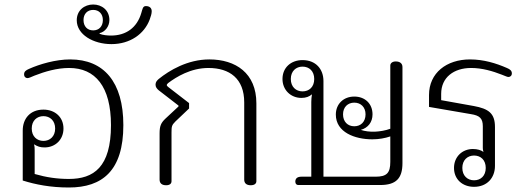

<svg xmlns="http://www.w3.org/2000/svg" viewBox="-20 -822 2326 853"><path d="M286 11C435 11 528 -64 528 -266C528 -458 441 -558 292 -558C227 -558 156 -537 109 -516C95 -510 87 -504 87 -492C87 -479 96 -475 102 -475C108 -475 117 -479 133 -486C179 -504 233 -520 287 -520C403 -520 473 -438 473 -266C473 -79 396 -27 286 -27C234 -27 186 -34 134 -49V-153C134 -163 134 -171 131 -181C147 -171 159 -167 178 -167C226 -167 262 -202 262 -251C262 -302 224 -335 173 -335C114 -335 81 -295 81 -242V-20C138 -2 205 11 286 11ZM173 -196C144 -196 121 -216 121 -251C121 -286 144 -306 173 -306C202 -306 225 -286 225 -251C225 -216 202 -196 173 -196Z M475 -626C558 -626 621 -671 645 -735C650 -749 654 -761 654 -772C654 -786 645 -795 628 -795C614 -795 613 -781 608 -765C589 -699 540 -664 473 -664C458 -664 436 -666 422 -672L423 -675C446 -680 466 -704 466 -733C466 -777 432 -802 394 -802C355 -802 321 -776 321 -732C321 -668 395 -626 475 -626ZM394 -687C368 -687 351 -705 351 -733C351 -760 368 -778 394 -778C420 -778 437 -760 437 -733C437 -705 420 -687 394 -687Z M718 1C734 1 742 -6 742 -17V-233C742 -260 743 -266 759 -282L820 -340V-364L728 -435C724 -438 721 -441 721 -444C721 -447 723 -449 727 -453C763 -480 827 -520 906 -520C1000 -520 1065 -473 1065 -367V-24C1065 -8 1075 1 1094 1C1110 1 1119 -6 1119 -17V-363C1119 -497 1027 -558 910 -558C813 -558 732 -509 685 -471C677 -464 671 -457 671 -446C671 -435 677 -428 685 -421L773 -353V-349L715 -295C695 -276 689 -262 689 -229V-24C689 -8 699 1 718 1Z M1305 0H1669C1739 0 1768 -29 1768 -97V-524C1768 -540 1757 -549 1738 -549C1723 -549 1714 -541 1714 -531V-250C1693 -242 1667 -238 1646 -237C1624 -236 1600 -239 1583 -245C1615 -254 1635 -279 1635 -314C1635 -361 1602 -393 1554 -393C1506 -393 1472 -360 1472 -313C1472 -234 1557 -203 1634 -203C1663 -203 1691 -208 1714 -216V-103C1714 -53 1698 -37 1648 -37H1417V-462C1417 -515 1383 -555 1324 -555C1273 -555 1235 -522 1235 -471C1235 -422 1272 -387 1319 -387C1340 -387 1354 -393 1366 -403C1364 -391 1363 -381 1363 -369V-37H1319C1302 -37 1292 -30 1292 -15C1292 -5 1298 0 1305 0ZM1324 -416C1295 -416 1272 -436 1272 -471C1272 -506 1295 -526 1324 -526C1354 -526 1376 -506 1376 -471C1376 -436 1354 -416 1324 -416ZM1554 -261C1525 -261 1504 -281 1504 -314C1504 -346 1525 -366 1554 -366C1583 -366 1604 -346 1604 -314C1604 -281 1583 -261 1554 -261Z M2086 8C2144 8 2179 -32 2179 -85V-258C2179 -319 2150 -339 2085 -351L1940 -377V-405C1940 -478 1996 -520 2073 -520C2122 -520 2169 -506 2210 -490C2226 -484 2233 -480 2239 -480C2246 -480 2254 -485 2254 -496C2254 -507 2247 -514 2232 -520C2184 -541 2129 -558 2068 -558C1964 -558 1886 -498 1886 -400V-347L2072 -315C2111 -309 2125 -296 2125 -261V-164C2125 -158 2126 -153 2128 -147C2117 -155 2101 -160 2081 -160C2033 -160 1997 -125 1997 -76C1997 -25 2035 8 2086 8ZM2086 -21C2057 -21 2034 -41 2034 -76C2034 -111 2057 -131 2086 -131C2116 -131 2138 -111 2138 -76C2138 -41 2116 -21 2086 -21Z"/></svg>

Font: Maitree Light
Style: Regular
Weight: 300
Designer: CadsonDemak Team
Foundry: CadsonDemak
Version: Version 1.000;PS 001.000;hotconv 1.0.88;makeotf.lib2.5.64775